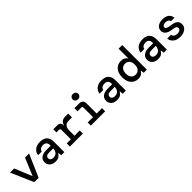

<svg xmlns="http://www.w3.org/2000/svg" viewBox="413 -2344 3973 3973"><g transform="rotate(-45 2400.0 -357.5)"><path d="M236 0 21 -496H141L300 -112L460 -496H579L363 0Z M855 12Q796 12 756 -8.5Q716 -29 696 -63.5Q676 -98 676 -139Q676 -212 729.5 -253Q783 -294 881 -294H1009V-305Q1009 -417 905 -417Q862 -417 832.5 -398.5Q803 -380 793 -339H687Q695 -417 754.5 -462.5Q814 -508 905 -508Q1015 -508 1065 -454Q1115 -400 1115 -305V0H1025L1016 -73H1009Q987 -38 954 -13Q921 12 855 12ZM875 -77Q940 -77 972.5 -116.5Q1005 -156 1008 -217H892Q835 -217 811.5 -198.5Q788 -180 788 -147Q788 -114 811.5 -95.5Q835 -77 875 -77Z M1277 0V-92H1398V-371Q1398 -404 1366 -404H1287V-496H1406Q1447 -496 1473 -472.5Q1499 -449 1499 -407V-395H1504Q1515 -451 1551.5 -479.5Q1588 -508 1658 -508H1735V-396H1627Q1568 -396 1536 -355Q1504 -314 1504 -257V-92H1658V0Z M2090 -572Q2055 -572 2031.5 -594.5Q2008 -617 2008 -650Q2008 -683 2031.5 -705Q2055 -727 2090 -727Q2126 -727 2149.5 -705Q2173 -683 2173 -650Q2173 -617 2149.5 -594.5Q2126 -572 2090 -572ZM1891 0V-92H2047V-371Q2047 -404 2015 -404H1905V-496H2034Q2096 -496 2124.5 -467.5Q2153 -439 2153 -377V-92H2309V0Z M2655 12Q2596 12 2556 -8.5Q2516 -29 2496 -63.5Q2476 -98 2476 -139Q2476 -212 2529.5 -253Q2583 -294 2681 -294H2809V-305Q2809 -417 2705 -417Q2662 -417 2632.5 -398.5Q2603 -380 2593 -339H2487Q2495 -417 2554.5 -462.5Q2614 -508 2705 -508Q2815 -508 2865 -454Q2915 -400 2915 -305V0H2825L2816 -73H2809Q2787 -38 2754 -13Q2721 12 2655 12ZM2675 -77Q2740 -77 2772.5 -116.5Q2805 -156 2808 -217H2692Q2635 -217 2611.5 -198.5Q2588 -180 2588 -147Q2588 -114 2611.5 -95.5Q2635 -77 2675 -77Z M3273 12Q3211 12 3162 -17.5Q3113 -47 3084.5 -105Q3056 -163 3056 -248Q3056 -333 3085 -391Q3114 -449 3163.5 -478.5Q3213 -508 3274 -508Q3331 -508 3368 -486.5Q3405 -465 3423 -432V-720H3529V0H3438L3429 -73H3423Q3403 -34 3366.5 -11Q3330 12 3273 12ZM3295 -89Q3352 -89 3389.5 -129Q3427 -169 3427 -248Q3427 -328 3389.5 -367.5Q3352 -407 3295 -407Q3238 -407 3200.5 -367Q3163 -327 3163 -247Q3163 -168 3200.5 -128.5Q3238 -89 3295 -89Z M3855 12Q3796 12 3756 -8.5Q3716 -29 3696 -63.5Q3676 -98 3676 -139Q3676 -212 3729.5 -253Q3783 -294 3881 -294H4009V-305Q4009 -417 3905 -417Q3862 -417 3832.5 -398.5Q3803 -380 3793 -339H3687Q3695 -417 3754.5 -462.5Q3814 -508 3905 -508Q4015 -508 4065 -454Q4115 -400 4115 -305V0H4025L4016 -73H4009Q3987 -38 3954 -13Q3921 12 3855 12ZM3875 -77Q3940 -77 3972.5 -116.5Q4005 -156 4008 -217H3892Q3835 -217 3811.5 -198.5Q3788 -180 3788 -147Q3788 -114 3811.5 -95.5Q3835 -77 3875 -77Z M4504 12Q4406 12 4348 -34Q4290 -80 4282 -156H4391Q4397 -121 4426.5 -99Q4456 -77 4505 -77Q4552 -77 4577.5 -96.5Q4603 -116 4603 -142Q4603 -180 4572.5 -194Q4542 -208 4483 -215Q4432 -221 4390.5 -238.5Q4349 -256 4325 -286.5Q4301 -317 4301 -363Q4301 -428 4352 -468Q4403 -508 4494 -508Q4585 -508 4635 -467Q4685 -426 4693 -355H4591Q4587 -385 4560 -402.5Q4533 -420 4493 -420Q4452 -420 4428 -404.5Q4404 -389 4404 -364Q4404 -310 4520 -298Q4575 -292 4618 -277.5Q4661 -263 4686 -232.5Q4711 -202 4711 -147Q4712 -102 4685.5 -66Q4659 -30 4612.5 -9Q4566 12 4504 12Z"/></g></svg>

Font: DM Mono Medium
Style: Regular
Weight: 500
Designer: Colophon Foundry
Foundry: Colophon Foundry
Version: Version 1.000; ttfautohint (v1.8.2.53-6de2)